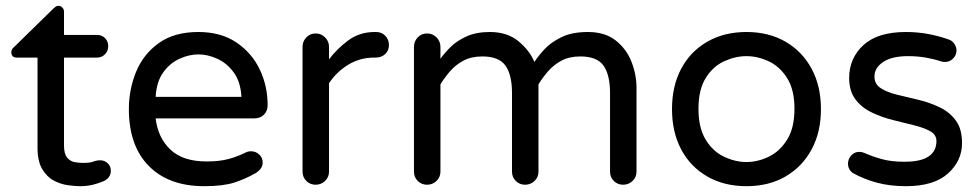

<svg xmlns="http://www.w3.org/2000/svg" viewBox="-20 -630 3370 660"><path d="M255 10Q237 10 212.5 6.5Q188 3 164.5 -9.5Q141 -22 125 -49Q109 -76 109 -122V-432H38Q19 -432 19 -451Q19 -461 28 -468L164 -601Q166 -603 170.5 -606.5Q175 -610 181 -610Q189 -610 194.5 -604Q200 -598 200 -590V-510H313Q330 -510 341 -499Q352 -488 352 -471Q352 -455 341 -443.5Q330 -432 313 -432H200V-130Q200 -101 211 -88Q222 -75 237.5 -72.5Q253 -70 265 -70Q289 -70 300.5 -74.5Q312 -79 325 -79Q339 -79 350 -69Q361 -59 361 -43Q361 -20 338 -8Q320 0 299.5 5Q279 10 255 10Z M682 10Q560 10 491.5 -59.5Q423 -129 423 -255Q423 -323 448 -383.5Q473 -444 526 -482Q579 -520 662 -520Q739 -520 792 -484.5Q845 -449 872.5 -392Q900 -335 900 -268Q900 -249 887.5 -236Q875 -223 854 -223H515Q523 -156 566 -115.5Q609 -75 690 -75Q735 -75 766 -83.5Q797 -92 825 -106Q833 -110 843 -110Q859 -110 871 -99Q883 -88 883 -71Q883 -59 875.5 -49.5Q868 -40 857 -34Q824 -15 785.5 -2.5Q747 10 682 10ZM515 -297H810Q807 -349 783.5 -381Q760 -413 727 -428Q694 -443 662 -443Q630 -443 597 -428Q564 -413 541 -381Q518 -349 515 -297Z M1065 5Q1046 5 1033 -8Q1020 -21 1020 -40V-469Q1020 -488 1033 -501.5Q1046 -515 1065 -515Q1084 -515 1097.5 -501.5Q1111 -488 1111 -469V-426Q1138 -462 1177 -491Q1216 -520 1268 -520H1273Q1292 -520 1304.5 -507Q1317 -494 1317 -475Q1317 -456 1304 -444Q1291 -432 1271 -432H1266Q1217 -432 1177 -407.5Q1137 -383 1111 -344V-40Q1111 -21 1097.5 -8Q1084 5 1065 5Z M1448 5Q1429 5 1416 -8Q1403 -21 1403 -40V-469Q1403 -488 1416 -501.5Q1429 -515 1448 -515Q1467 -515 1480.5 -501.5Q1494 -488 1494 -469V-428Q1508 -448 1529.5 -469Q1551 -490 1584 -505Q1617 -520 1664 -520Q1724 -520 1762.5 -488Q1801 -456 1817 -417Q1829 -436 1851 -460Q1873 -484 1909.5 -502Q1946 -520 2001 -520Q2060 -520 2097 -490.5Q2134 -461 2151 -417Q2168 -373 2168 -328V-40Q2168 -21 2154.5 -8Q2141 5 2122 5Q2103 5 2090 -8Q2077 -21 2077 -40V-310Q2077 -373 2054.5 -404.5Q2032 -436 1975 -436Q1937 -436 1910 -421.5Q1883 -407 1864 -385Q1845 -363 1831 -340V-40Q1831 -21 1817.5 -8Q1804 5 1785 5Q1766 5 1753 -8Q1740 -21 1740 -40V-310Q1740 -373 1717.5 -404.5Q1695 -436 1638 -436Q1600 -436 1573 -421.5Q1546 -407 1527 -385Q1508 -363 1494 -340V-40Q1494 -21 1480.5 -8Q1467 5 1448 5Z M2546 10Q2469 10 2411 -23.5Q2353 -57 2321.5 -116.5Q2290 -176 2290 -255Q2290 -334 2321.5 -393.5Q2353 -453 2411 -486.5Q2469 -520 2546 -520Q2623 -520 2680.5 -486.5Q2738 -453 2770 -393.5Q2802 -334 2802 -255Q2802 -176 2770 -116.5Q2738 -57 2680.5 -23.5Q2623 10 2546 10ZM2546 -73Q2584 -73 2622 -91Q2660 -109 2685.5 -149.5Q2711 -190 2711 -256Q2711 -322 2685.5 -362Q2660 -402 2622 -419.5Q2584 -437 2546 -437Q2508 -437 2469.5 -419.5Q2431 -402 2406 -362Q2381 -322 2381 -256Q2381 -190 2406 -149.5Q2431 -109 2469.5 -91Q2508 -73 2546 -73Z M3094 10Q3039 10 2994.5 -2Q2950 -14 2912 -35Q2895 -47 2895 -68Q2895 -83 2906 -95.5Q2917 -108 2934 -108Q2943 -108 2952 -104Q2979 -92 3011.5 -83Q3044 -74 3088 -74Q3146 -74 3172.5 -92.5Q3199 -111 3199 -145Q3199 -167 3177.5 -179Q3156 -191 3121.5 -199.5Q3087 -208 3049 -217.5Q3011 -227 2976.5 -243.5Q2942 -260 2920.5 -288.5Q2899 -317 2899 -362Q2899 -430 2948 -475Q2997 -520 3094 -520Q3135 -520 3171.5 -513Q3208 -506 3239 -495Q3253 -491 3260.5 -479.5Q3268 -468 3268 -457Q3268 -441 3256.5 -429Q3245 -417 3228 -417Q3224 -417 3221 -417.5Q3218 -418 3215 -419Q3191 -427 3162.5 -432Q3134 -437 3101 -437Q3046 -437 3016 -417Q2986 -397 2986 -367Q2986 -341 3007.5 -327Q3029 -313 3063.5 -304.5Q3098 -296 3136.5 -287Q3175 -278 3209.5 -261.5Q3244 -245 3265.5 -216Q3287 -187 3287 -138Q3287 -77 3238.5 -33.5Q3190 10 3094 10Z"/></svg>

Font: Varela Round
Style: Regular
Weight: 400
Designer: Joe Prince, Avraham Cornfeld
Foundry: Joe Prince, Avraham Cornfeld
Version: Version 3.010; ttfautohint (v1.8.4.7-5d5b)